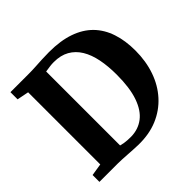

<svg xmlns="http://www.w3.org/2000/svg" viewBox="-185 -936 1129 1129"><g transform="rotate(-45 379.5 -371.0)"><path d="M351.5 8Q332.5 7.5 310.8 6.2Q289 5 267 3.5Q245 2 225.2 1Q205.5 0 190 0H37V-57L113 -69V-669L40 -683.5V-743H188.5Q220.5 -743 249.5 -744.8Q278.5 -746.5 307.2 -748Q336 -749.5 367 -749.5Q462 -749.5 531 -725.5Q600 -701.5 644.8 -655.8Q689.5 -610 711.2 -544.5Q733 -479 733 -397Q733 -308 707 -233.2Q681 -158.5 631.5 -103.8Q582 -49 511.8 -19.5Q441.5 10 351.5 8ZM357 -56Q417 -57 461.5 -90.8Q506 -124.5 530.5 -194.5Q555 -264.5 555 -373.5Q555 -444.5 543.5 -502.2Q532 -560 506.8 -601.5Q481.5 -643 441.8 -665.5Q402 -688 345.5 -688Q328.5 -688 315 -686.2Q301.5 -684.5 291.2 -682.8Q281 -681 274.5 -680.5V-65.5Q286.5 -62 300 -59.8Q313.5 -57.5 327.8 -56.8Q342 -56 357 -56Z"/></g></svg>

Font: Merriweather 36pt ExtraBold
Style: Regular
Weight: 800
Designer: Eben Sorkin
Foundry: Eben Sorkin
Version: Version 2.100